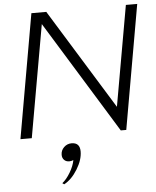

<svg xmlns="http://www.w3.org/2000/svg" viewBox="-63 -753 877 1079"><g transform="rotate(-5 376.0 -213.0)"><path d="M155 -700H239L588 -134L688 -700H752L629 0H598L208 -634L96 0H32ZM245 267Q269 248 290.5 212Q312 176 318 143Q306 148 295 148Q277 148 266 137Q255 126 255 108Q255 83 273 65.5Q291 48 316 48Q363 48 363 98Q363 145 330.5 198Q298 251 255 274Z"/></g></svg>

Font: Fahkwang Light
Style: Italic
Weight: 300
Italic angle: -10°
Version: Version 1.000; ttfautohint (v1.6)